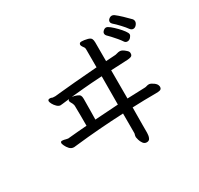

<svg xmlns="http://www.w3.org/2000/svg" viewBox="-176 -1009 1352 1302"><g transform="rotate(-30 500.0 -357.5)"><path d="M962 -677Q962 -664 951 -651Q940 -638 926 -638Q912 -638 901 -653Q890 -669 865 -696Q840 -723 818 -742Q810 -750 810 -760.5Q810 -771 820.5 -780Q831 -789 843 -789Q852 -789 861 -783Q881 -768 907 -743.5Q933 -719 956 -695Q962 -686 962 -677ZM183 -500Q183 -513 199 -513Q206 -513 211 -511Q216 -509 219 -508Q224 -508 228.5 -507.5Q233 -507 239 -507Q244 -507 289 -512Q372 -521 579 -537V-676Q579 -689 575.5 -693.5Q572 -698 565.5 -708Q559 -718 559 -724Q559 -730 563 -735Q567 -740 579 -740Q596 -740 625 -733Q645 -727 650.5 -716.5Q656 -706 656 -688V-541L733 -546Q741 -547 749.5 -550Q758 -553 768 -553H771Q788 -553 814 -529Q826 -519 827 -508V-503Q827 -486 813 -481Q802 -477 784 -476L655 -470V-249Q688 -251 793 -254Q801 -254 809.5 -257Q818 -260 828 -260H830Q843 -259 863 -244.5Q883 -230 885 -214Q885 -214 885.5 -212.5Q886 -211 886 -208Q886 -190 871 -186Q860 -183 842 -183Q748 -183 655 -179Q654 -101 654 -46V18Q654 24 652.5 37Q651 50 645 61Q638 74 620.5 74Q603 74 592.5 59Q582 44 578 29Q573 10 573 8V5Q573 -4 575.5 -11Q578 -18 578 -21V-176Q383 -167 205 -147Q183 -144 177 -144Q156 -144 142.5 -159Q129 -174 122 -189.5Q115 -205 115 -210Q115 -221 124 -223H125H128Q140 -223 156 -218Q169 -215 171.5 -215Q174 -215 176.5 -215.5Q179 -216 198.5 -217.5Q218 -219 253 -222.5Q288 -226 322 -228V-305Q322 -343 321 -382Q321 -393 317 -400Q316 -405 309.5 -415.5Q303 -426 303 -433Q303 -440 310 -444Q264 -439 255 -437.5Q246 -436 238 -436Q225 -437 212 -449.5Q199 -462 191 -477Q183 -492 183 -500ZM397 -395 396 -294Q396 -263 395 -234Q440 -237 578 -246L579 -467Q490 -462 432.5 -456.5Q375 -451 333 -447Q351 -445 369 -438Q387 -431 392 -422Q397 -413 397 -395ZM849 -584Q834 -584 826 -597Q817 -611 801 -630Q766 -671 744 -692Q737 -699 737 -709.5Q737 -720 747.5 -729.5Q758 -739 769 -739Q780 -739 799 -723.5Q818 -708 838 -687.5Q858 -667 872 -648Q886 -629 886 -619Q886 -609 875 -596.5Q864 -584 849 -584Z"/></g></svg>

Font: Moon Stars Kai HW
Style: Bold
Weight: 700
Designer: GuiWonder
Version: Version 1.101